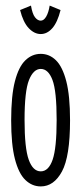

<svg xmlns="http://www.w3.org/2000/svg" viewBox="-20 -660 290 688"><path d="M126 8Q95 8 71 -15Q47 -38 33.5 -90Q20 -142 20 -229Q20 -317 33.5 -369Q47 -421 71 -444Q95 -467 126 -467Q157 -467 180.5 -444Q204 -421 217.5 -369Q231 -317 231 -229Q231 -99 202 -45.5Q173 8 126 8ZM126 -46Q154 -46 168.5 -87.5Q183 -129 183 -230Q183 -334 168 -373.5Q153 -413 126 -413Q100 -413 84 -373.5Q68 -334 68 -230Q68 -129 83 -87.5Q98 -46 126 -46ZM158 -640 197 -624Q186 -580 167.5 -559Q149 -538 126 -538Q103 -538 83 -559Q63 -580 52 -624L91 -640Q96 -610 105.5 -598Q115 -586 126 -586Q137 -586 145.5 -600.5Q154 -615 158 -640Z"/></svg>

Font: Inconsolata UltraCondensed
Style: Regular
Weight: 400
Width: 1
Monospace: yes
Designer: Raph Levien, Cyreal, Brenton Simpson
Foundry: Raph Levien, Cyreal, Google
Version: Version 3.000; ttfautohint (v1.8.2.53-6de2)